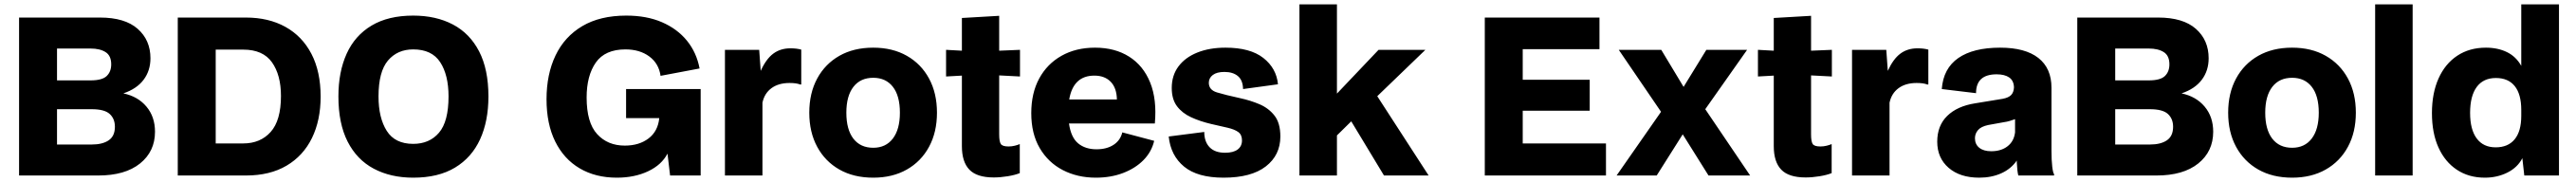

<svg xmlns="http://www.w3.org/2000/svg" viewBox="-20 -810 11881 840"><path d="M68 0V-729H441Q556 -729 615 -677Q674 -625 674 -541Q674 -484 642.5 -442Q611 -400 549 -379Q616 -365 655.5 -318Q695 -271 695 -202Q695 -111 626 -55.5Q557 0 433 0ZM398 -586H243V-439H398Q451 -439 472 -459Q493 -479 493 -513Q493 -553 467 -569.5Q441 -586 398 -586ZM403 -306H243V-143H403Q453 -143 481.5 -162.5Q510 -182 510 -225Q510 -262 486 -284Q462 -306 403 -306Z M800 0V-729H1114Q1219 -729 1296.5 -686Q1374 -643 1416.5 -561.5Q1459 -480 1459 -364Q1459 -255 1419 -173Q1379 -91 1302 -45.5Q1225 0 1114 0ZM1102 -581H975V-148H1102Q1181 -148 1228.5 -201Q1276 -254 1276 -367Q1276 -464 1234.5 -522.5Q1193 -581 1102 -581Z M1886 10Q1782 10 1704 -31.5Q1626 -73 1583.5 -156.5Q1541 -240 1541 -365Q1541 -478 1579 -562Q1617 -646 1694 -692Q1771 -738 1886 -738Q1991 -738 2069 -697Q2147 -656 2190 -573Q2233 -490 2233 -365Q2233 -251 2194.5 -167Q2156 -83 2079 -36.5Q2002 10 1886 10ZM1886 -146Q1961 -146 2005 -197.5Q2049 -249 2049 -365Q2049 -464 2010.5 -523Q1972 -582 1886 -582Q1813 -582 1769.5 -530.5Q1726 -479 1726 -365Q1726 -266 1764 -206Q1802 -146 1886 -146Z M2825 10Q2727 10 2654 -33Q2581 -76 2541 -157Q2501 -238 2501 -352Q2501 -467 2542.5 -554Q2584 -641 2666 -689.5Q2748 -738 2869 -738Q2963 -738 3033.5 -707.5Q3104 -677 3148.5 -622.5Q3193 -568 3207 -494L3027 -460Q3019 -517 2975 -549.5Q2931 -582 2865 -582Q2771 -582 2728.5 -521.5Q2686 -461 2686 -360Q2686 -244 2734.5 -191Q2783 -138 2862 -138Q2928 -138 2971.5 -171Q3015 -204 3021 -265H2868V-399H3212V0H3071L3059 -101Q3032 -49 2969.5 -19.5Q2907 10 2825 10Z M3324 0V-580H3482L3489 -483Q3514 -538 3547 -562.5Q3580 -587 3626 -587Q3655 -587 3676 -581V-420H3671Q3654 -427 3622 -427Q3571 -427 3538.5 -403Q3506 -379 3497 -336V0Z M4008 10Q3918 10 3852 -27.5Q3786 -65 3749.5 -132.5Q3713 -200 3713 -290Q3713 -380 3749.5 -447.5Q3786 -515 3852 -552.5Q3918 -590 4008 -590Q4097 -590 4163 -552.5Q4229 -515 4265.5 -447.5Q4302 -380 4302 -290Q4302 -200 4265.5 -132.5Q4229 -65 4163 -27.5Q4097 10 4008 10ZM4008 -128Q4066 -128 4098.5 -170.5Q4131 -213 4131 -290Q4131 -368 4098.5 -409.5Q4066 -451 4008 -451Q3949 -451 3916.5 -409Q3884 -367 3884 -290Q3884 -212 3916.5 -170Q3949 -128 4008 -128Z M4564 9Q4486 9 4451.5 -27Q4417 -63 4417 -135V-461L4344 -457V-580L4417 -576V-727L4589 -737V-576L4685 -580V-457L4589 -462V-190Q4589 -157 4596.5 -145.5Q4604 -134 4632 -134Q4647 -134 4661 -137.5Q4675 -141 4684 -145V-11Q4662 -2 4628 3.5Q4594 9 4564 9Z M5035 10Q4950 10 4882.5 -25Q4815 -60 4776 -126.5Q4737 -193 4737 -288Q4737 -380 4773.5 -447.5Q4810 -515 4876.5 -552.5Q4943 -590 5031 -590Q5123 -590 5188.5 -548.5Q5254 -507 5285.5 -429Q5317 -351 5307 -240H4911Q4920 -176 4953 -148.5Q4986 -121 5038 -121Q5085 -121 5116.5 -141.5Q5148 -162 5157 -199L5304 -160Q5292 -109 5254.5 -71Q5217 -33 5160.5 -11.5Q5104 10 5035 10ZM5028 -461Q4931 -461 4912 -351H5132Q5131 -404 5103.5 -432.5Q5076 -461 5028 -461Z M5624 10Q5504 10 5442 -41Q5380 -92 5371 -180L5535 -201Q5535 -156 5559.5 -130.5Q5584 -105 5631 -105Q5669 -105 5689 -120Q5709 -135 5709 -162Q5709 -188 5692 -200.5Q5675 -213 5642.5 -220.5Q5610 -228 5566 -238Q5515 -250 5474 -269Q5433 -288 5409 -320Q5385 -352 5385 -404Q5385 -462 5416 -503.5Q5447 -545 5503 -567.5Q5559 -590 5633 -590Q5747 -590 5807.5 -542.5Q5868 -495 5875 -421L5714 -399Q5713 -440 5690 -459Q5667 -478 5628 -478Q5593 -478 5574.5 -464Q5556 -450 5556 -428Q5556 -395 5593.5 -383.5Q5631 -372 5700 -357Q5747 -347 5789.5 -329Q5832 -311 5859 -276.5Q5886 -242 5886 -180Q5886 -94 5819 -42Q5752 10 5624 10Z M5974 0V-790H6147V-378L6339 -580H6555L6333 -366L6570 0H6364L6213 -250L6147 -185V0Z M6829 0V-729H7358V-583H7004V-442H7313V-299H7004V-148H7388V0Z M7437 0 7642 -294 7447 -580H7643L7746 -409L7851 -580H8039L7846 -306L8053 0H7861L7742 -190L7622 0Z M8309 9Q8231 9 8196.5 -27Q8162 -63 8162 -135V-461L8089 -457V-580L8162 -576V-727L8334 -737V-576L8430 -580V-457L8334 -462V-190Q8334 -157 8341.5 -145.5Q8349 -134 8377 -134Q8392 -134 8406 -137.5Q8420 -141 8429 -145V-11Q8407 -2 8373 3.5Q8339 9 8309 9Z M8523 0V-580H8681L8688 -483Q8713 -538 8746 -562.5Q8779 -587 8825 -587Q8854 -587 8875 -581V-420H8870Q8853 -427 8821 -427Q8770 -427 8737.5 -403Q8705 -379 8696 -336V0Z M9110 10Q9021 10 8968.5 -35.5Q8916 -81 8916 -156Q8916 -230 8962 -275Q9008 -320 9090 -333L9218 -354Q9245 -359 9257 -371.5Q9269 -384 9270 -407Q9269 -438 9248 -452.5Q9227 -467 9190 -467Q9095 -467 9095 -380L8937 -399Q8944 -494 9013 -542Q9082 -590 9206 -590Q9322 -590 9382.5 -542.5Q9443 -495 9443 -405V-115Q9443 -70 9446.5 -41Q9450 -12 9455 -6V0H9290Q9285 -19 9283 -61V-69Q9256 -30 9211 -10Q9166 10 9110 10ZM9165 -112Q9211 -112 9240.5 -135Q9270 -158 9275 -199V-260Q9264 -256 9251 -252Q9238 -248 9223 -246L9151 -233Q9118 -226 9104 -209.5Q9090 -193 9090 -172Q9090 -144 9110 -128Q9130 -112 9165 -112Z M9562 0V-729H9935Q10050 -729 10109 -677Q10168 -625 10168 -541Q10168 -484 10136.5 -442Q10105 -400 10043 -379Q10110 -365 10149.5 -318Q10189 -271 10189 -202Q10189 -111 10120 -55.5Q10051 0 9927 0ZM9892 -586H9737V-439H9892Q9945 -439 9966 -459Q9987 -479 9987 -513Q9987 -553 9961 -569.5Q9935 -586 9892 -586ZM9897 -306H9737V-143H9897Q9947 -143 9975.5 -162.5Q10004 -182 10004 -225Q10004 -262 9980 -284Q9956 -306 9897 -306Z M10553 10Q10463 10 10397 -27.5Q10331 -65 10294.5 -132.5Q10258 -200 10258 -290Q10258 -380 10294.5 -447.5Q10331 -515 10397 -552.5Q10463 -590 10553 -590Q10642 -590 10708 -552.5Q10774 -515 10810.5 -447.5Q10847 -380 10847 -290Q10847 -200 10810.5 -132.5Q10774 -65 10708 -27.5Q10642 10 10553 10ZM10553 -128Q10611 -128 10643.5 -170.5Q10676 -213 10676 -290Q10676 -368 10643.5 -409.5Q10611 -451 10553 -451Q10494 -451 10461.5 -409Q10429 -367 10429 -290Q10429 -212 10461.5 -170Q10494 -128 10553 -128Z M10936 0V-790H11109V0Z M11198 -288Q11198 -380 11228.5 -448Q11259 -516 11315 -553Q11371 -590 11447 -590Q11502 -590 11544 -569.5Q11586 -549 11610 -506V-790H11784V0H11624L11615 -80Q11593 -37 11546 -13.5Q11499 10 11442 10Q11368 10 11313 -26.5Q11258 -63 11228 -129.5Q11198 -196 11198 -288ZM11374 -289Q11374 -212 11404.5 -171Q11435 -130 11492 -130Q11549 -130 11579.5 -167Q11610 -204 11610 -275V-303Q11610 -375 11580 -412.5Q11550 -450 11493 -450Q11435 -450 11404.5 -408.5Q11374 -367 11374 -289Z"/></svg>

Font: BDO Grotesk ExtraBold
Style: Regular
Weight: 800
Designer: Deni Anggara
Foundry: Lokal Container
Version: Version 2.000